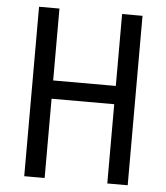

<svg xmlns="http://www.w3.org/2000/svg" viewBox="-52 -760 698 806"><g transform="rotate(5 297.5 -357.0)"><path d="M516 0V-714H430V-411H166V-714H80V0H166V-334H430V0Z"/></g></svg>

Font: Noto Sans Condensed
Style: Regular
Weight: 400
Width: 3
Designer: Monotype Design Team
Foundry: Monotype Imaging Inc.
Version: Version 2.013